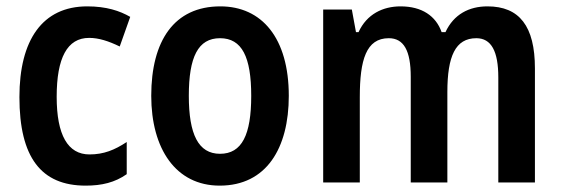

<svg xmlns="http://www.w3.org/2000/svg" viewBox="-20 -639 1765 603"><path d="M249 -56C300 -56 341 -66 378 -92V-193C340 -168 306 -154 261 -154C193 -154 158 -215 158 -335C158 -457 191 -520 260 -520C290 -520 321 -510 356 -493L389 -586C356 -605 314 -619 254 -619C113 -619 41 -513 41 -334C41 -145 109 -56 249 -56Z M887 -338C887 -520 802 -619 672 -619C527 -619 455 -511 455 -338C455 -172 532 -56 670 -56C817 -56 887 -174 887 -338ZM573 -338C573 -460 602 -519 671 -519C740 -519 769 -460 769 -338C769 -216 740 -156 671 -156C603 -156 573 -217 573 -338Z M1511 -619C1453 -619 1405 -594 1379 -538H1367C1349 -589 1305 -619 1238 -619C1183 -619 1132 -595 1106 -538H1098L1085 -609H995V-66H1110V-334C1110 -451 1130 -519 1201 -519C1248 -519 1270 -480 1270 -398V-66H1385V-350C1385 -462 1410 -519 1476 -519C1523 -519 1545 -478 1545 -396V-66H1660V-424C1660 -557 1611 -619 1511 -619Z"/></svg>

Font: Noto Sans Malayalam UI Condensed SemiBold
Style: Regular
Weight: 600
Width: 3
Designer: Jelle Bosma - Monotype Design Team
Foundry: Monotype Imaging Inc.
Version: Version 2.104